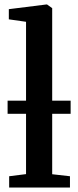

<svg xmlns="http://www.w3.org/2000/svg" viewBox="-20 -839 350 859"><path d="M96.5 -60V-741.5L19.5 -752.5V-798L187.5 -819H190.5L213.5 -802.5V-59.5L293 -50.5V0H21V-50.5ZM296 -388.5V-330H14V-388.5Z"/></svg>

Font: Merriweather 28pt SemiBold
Style: Regular
Weight: 600
Version: Version 2.100